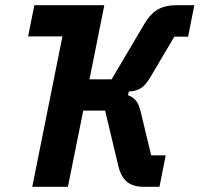

<svg xmlns="http://www.w3.org/2000/svg" viewBox="-20 -718 767 738"><path d="M104 0 220 -578H88L112 -698H381L324 -413H409L536 -628Q559 -666 587.5 -682Q616 -698 656 -698H727L703 -577H650L559 -423Q540 -391 522.5 -379.5Q505 -368 475 -366L472 -352Q490 -346 501.5 -332.5Q513 -319 520 -292L561 -121H617L593 0H532Q493 0 469.5 -18Q446 -36 435 -79L384 -293H300L241 0Z"/></svg>

Font: IBM Plex Sans Condensed
Style: Bold Italic
Weight: 700
Width: 3
Italic angle: -11.31°
Designer: Mike Abbink, Paul van der Laan, Pieter van Rosmalen
Foundry: Bold Monday
Version: Version 3.201